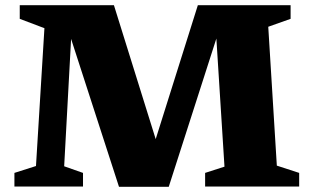

<svg xmlns="http://www.w3.org/2000/svg" viewBox="-20 -718 1204 739"><path d="M1045.5 -80.5 1131.5 -52.5V0H769.5V-52.5L844 -76.5L811.5 -590L819 -589L629.5 1H438L249 -582.5L254.5 -583.5L227 -78L299.5 -52.5V0H35.5V-52.5L118.5 -79L151 -609.5L56 -645.5V-698H418.5L583.5 -169H575L741.5 -698H1098.5V-645.5L1012.5 -615Z"/></svg>

Font: Newsreader 9pt
Style: Bold
Weight: 700
Designer: Hugues Gentile
Foundry: Production Type
Version: Version 1.003